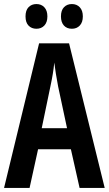

<svg xmlns="http://www.w3.org/2000/svg" viewBox="-20 -928 537 948"><path d="M373 0 330 -191H168L126 0H0L173 -714H321L497 0ZM267 -501Q261 -533 256 -563.5Q251 -594 248 -619Q243 -566 229 -502L186 -295H311ZM106 -847Q106 -877 121 -892.5Q136 -908 160 -908Q184 -908 199 -892Q214 -876 214 -847Q214 -818 199 -802Q184 -786 160 -786Q136 -786 121 -801.5Q106 -817 106 -847ZM281 -847Q281 -877 296 -892.5Q311 -908 335 -908Q359 -908 374 -892Q389 -876 389 -847Q389 -818 374 -802Q359 -786 335 -786Q310 -786 295.5 -802Q281 -818 281 -847Z"/></svg>

Font: Noto Sans Thai ExtCond SemBd
Style: Regular
Weight: 600
Width: 2
Designer: Monotype Design Team
Foundry: Monotype Imaging Inc.
Version: Version 2.002; ttfautohint (v1.8.4.7-5d5b)